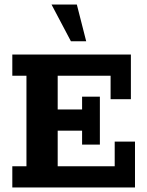

<svg xmlns="http://www.w3.org/2000/svg" viewBox="-20 -822 643 842"><path d="M34 0V-93H96V-490H34V-583H554V-387H465V-490H233V-342H340V-398H418V-188H340V-249H233V-93H483V-201H572V0ZM291 -641 206 -802H317L358 -641Z"/></svg>

Font: Rokkitt
Style: Bold
Weight: 700
Designer: Vernon Adams
Foundry: Vernon Adams
Version: Version 3.103